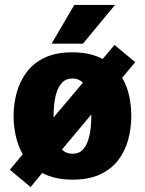

<svg xmlns="http://www.w3.org/2000/svg" viewBox="-20 -720 587 778"><path d="M104 38 20 -32 72 -95Q53 -129 44 -169Q35 -209 35 -250Q35 -298 47.5 -344Q60 -390 87.5 -427Q115 -464 160.5 -486Q206 -508 274 -508Q311 -508 341.5 -501Q372 -494 396 -481L444 -538L528 -468L475 -405Q495 -371 503.5 -331Q512 -291 512 -250Q512 -202 500 -156Q488 -110 460.5 -73Q433 -36 387 -14Q341 8 274 8Q237 8 206.5 1Q176 -6 151 -19ZM197 -250Q197 -250 197 -244L316 -385Q299 -402 274 -402Q248 -402 232.5 -386Q217 -370 209.5 -346Q202 -322 199.5 -296Q197 -270 197 -250ZM274 -97Q300 -97 315 -113Q330 -129 337.5 -153Q345 -177 347.5 -203Q350 -229 350 -250Q350 -250 350 -250.5Q350 -251 350 -256L231 -114Q248 -97 274 -97ZM446 -700 316 -543H189L281 -700Z"/></svg>

Font: Epunda Sans ExtraBold
Style: Regular
Weight: 800
Designer: Simon Atzbach
Foundry: typofactur
Version: Version 2.204; ttfautohint (v1.8.4.7-5d5b)